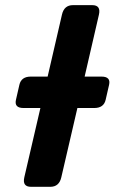

<svg xmlns="http://www.w3.org/2000/svg" viewBox="-20 -720 442 740"><path d="M70.8 -303.7Q34.2 -303.7 41.5 -335.4L54.7 -393.1Q62 -424.8 98.6 -424.8H163.6L218.8 -663.6Q227.1 -700.2 261.2 -700.2H335.4Q369.6 -700.2 361.3 -663.6L306.2 -424.8H371.1Q407.7 -424.8 400.4 -393.1L387.2 -335.4Q379.9 -303.7 343.3 -303.7H278.3L216.3 -36.6Q208 0 173.8 0H99.6Q65.4 0 73.7 -36.6L135.7 -303.7Z"/></svg>

Font: Istok
Style: Bold Italic
Weight: 700
Italic angle: -13°
Designer: Andrey V. Panov
Foundry: Andrey V. Panov
Version: Version 1.0.3